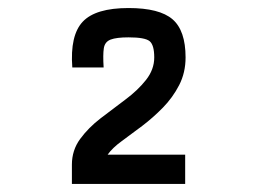

<svg xmlns="http://www.w3.org/2000/svg" viewBox="-20 -877 640 478"><path d="M159 -419V-467Q159 -503 179.5 -531Q200 -559 230.5 -582.5Q261 -606 292 -629Q323 -652 343.5 -678Q364 -704 364 -734Q364 -765 352.5 -774.5Q341 -784 300 -784Q270 -784 255.5 -778.5Q241 -773 238.5 -757Q236 -741 238 -709H160Q154 -789 186 -823Q218 -857 300 -857Q377 -857 409.5 -829Q442 -801 442 -734Q442 -696 426 -665Q410 -634 385.5 -609Q361 -584 334 -563.5Q307 -543 283.5 -526Q260 -509 248 -492H441V-419Z"/></svg>

Font: Victor Mono Thin SemiBold
Style: Regular
Weight: 600
Monospace: yes
Version: Version 1.561;gftools[0.9.30]